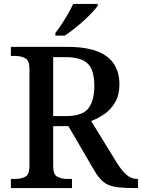

<svg xmlns="http://www.w3.org/2000/svg" viewBox="-20 -951 718 971"><path d="M35 0V-46H57Q86 -46 107.5 -57Q129 -68 129 -110V-603Q129 -645 107.5 -656.5Q86 -668 57 -668H35V-714H321Q455 -714 519.5 -666Q584 -618 584 -524Q584 -471 562.5 -434Q541 -397 508.5 -374.5Q476 -352 441 -339L572 -126Q598 -85 621.5 -65.5Q645 -46 675 -46H678V0H658Q597 0 560.5 -6.5Q524 -13 501 -32.5Q478 -52 456 -90L326 -313H249V-110Q249 -68 270.5 -57Q292 -46 321 -46H344V0ZM314 -364Q396 -364 426.5 -402.5Q457 -441 457 -517Q457 -596 424 -629Q391 -662 312 -662H249V-364ZM260 -784Q275 -803 292 -829Q309 -855 324.5 -882Q340 -909 350 -931H474V-921Q465 -908 446 -888Q427 -868 403 -846Q379 -824 354 -804.5Q329 -785 308 -771H260Z"/></svg>

Font: Noto Naskh Arabic Medium
Style: Regular
Weight: 500
Designer: Monotype Design Team, David Williams, Mohamad Dakak and Nizar Qandah
Foundry: Monotype Imaging Inc.
Version: Version 2.016